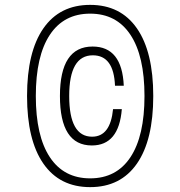

<svg xmlns="http://www.w3.org/2000/svg" viewBox="-20 -794 740 788"><path d="M350 -26Q225 -26 158 -122.5Q91 -219 91 -400Q91 -581 158 -677.5Q225 -774 350 -774Q475 -774 542 -677.5Q609 -581 609 -400Q609 -219 542 -122.5Q475 -26 350 -26ZM350 -62Q458 -62 515.5 -149Q573 -236 573 -400Q573 -564 515.5 -651Q458 -738 350 -738Q242 -738 184.5 -651Q127 -564 127 -400Q127 -236 184.5 -149Q242 -62 350 -62ZM480 -346Q468 -197 357 -197Q226 -197 226 -400Q226 -603 360 -603Q481 -603 488 -442H452Q447 -567 361 -567Q264 -567 264 -400Q264 -233 358 -233Q433 -233 444 -346Z"/></svg>

Font: Martian Mono Thin
Style: Regular
Weight: 100
Monospace: yes
Designer: Roman Shamin
Foundry: Evil Martians
Version: Version 1.000; ttfautohint (v1.8.4.7-5d5b)